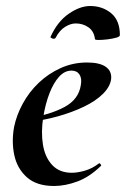

<svg xmlns="http://www.w3.org/2000/svg" viewBox="-20 -607 419 639"><path d="M160 12Q102 12 69.5 -17Q37 -46 27.5 -91Q18 -136 27 -185Q35 -224 56 -262.5Q77 -301 109 -331.5Q141 -362 182 -380.5Q223 -399 270 -399Q311 -399 331.5 -385Q352 -371 350 -345Q347 -319 323 -295Q299 -271 259.5 -252Q220 -233 171.5 -219.5Q123 -206 73 -201L75 -214Q146 -225 194 -250.5Q242 -276 249 -324Q253 -346 244.5 -359Q236 -372 218 -372Q195 -372 176.5 -351.5Q158 -331 144.5 -296Q131 -261 124 -218Q116 -167 123 -125Q130 -83 154 -57.5Q178 -32 219 -32Q238 -32 262.5 -39Q287 -46 309 -63Q311 -65 314.5 -61Q318 -57 316 -55Q278 -18 237.5 -3Q197 12 160 12ZM296 -477Q293 -503 274.5 -516Q256 -529 232 -529Q215 -529 196.5 -517.5Q178 -506 165 -481Q161 -476 154 -479Q147 -482 148 -484Q171 -535 208.5 -561Q246 -587 280 -587Q321 -587 350 -563Q379 -539 379 -490Q379 -485 366.5 -481.5Q354 -478 337.5 -476Q321 -474 308.5 -474Q296 -474 296 -477Z"/></svg>

Font: Cormorant Infant Light
Style: Italic
Weight: 300
Italic angle: -10°
Designer: Christian Thalmann (Catharsis Fonts)
Foundry: Catharsis Fonts
Version: Version 4.001